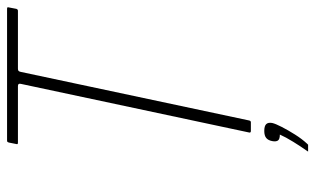

<svg xmlns="http://www.w3.org/2000/svg" viewBox="-190 -522 871 530"><g transform="rotate(-90 245.0 -257.5)"><path d="M148 0Q145 0 144 -1.5Q143 -3 144 -6L278 -635Q279 -639 277.5 -641Q276 -643 272 -643H116Q113 -643 112 -644Q111 -645 112 -648L116 -668Q117 -671 118 -672Q119 -673 122 -673H485Q488 -673 489 -672Q490 -671 489 -668L485 -647Q484 -645 483 -644Q482 -643 479 -643H320Q316 -643 314 -641.5Q312 -640 311 -635L177 -5Q176 0 172 0ZM170 59Q168 68 159 85.5Q150 103 138 122Q126 141 113 155Q110 158 110 158Q109 158 102 158Q95 158 91 158Q92 157 92 156.5Q92 156 95 152Q105 138 118 117Q131 96 138 80Q125 80 121.5 74.5Q118 69 120 59Q122 48 128.5 42.5Q135 37 148 37Q162 37 167 42.5Q172 48 170 59Z"/></g></svg>

Font: Glory Thin
Style: Italic
Weight: 100
Italic angle: -12°
Designer: Robert Leuschke
Foundry: Robert Leuschke
Version: Version 1.011